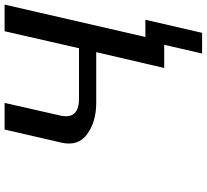

<svg xmlns="http://www.w3.org/2000/svg" viewBox="-52 -683 900 836"><g transform="rotate(-90 398.0 -265.0)"><path d="M195 -448 252 -695H368L313 -453Q294 -371 387 -371H606L680 -695H796L655 -82H730L673 165H583L621 0H520L589 -296H368Q287 -296 232.5 -335Q178 -374 195 -448Z"/></g></svg>

Font: Coval
Style: Medium Italic
Weight: 500
Foundry: Context Ltd
Version: Version 001.000